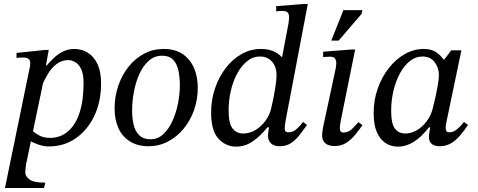

<svg xmlns="http://www.w3.org/2000/svg" viewBox="-20 -725 2401 965"><path d="M225 11Q199 11 169.5 0.5Q140 -10 128 -20L141 -70Q153 -58 175.5 -45Q198 -32 232 -32Q283 -32 321 -64Q359 -96 379.5 -157.5Q400 -219 400 -307Q400 -355 387 -380Q374 -405 356 -414Q338 -423 324 -423Q291 -423 266 -404.5Q241 -386 223 -357Q205 -328 191 -295L202 -381Q228 -413 252 -435Q276 -457 301 -468Q326 -479 353 -479Q391 -479 421.5 -460Q452 -441 470 -403Q488 -365 488 -307Q488 -213 453.5 -141.5Q419 -70 360 -29.5Q301 11 225 11ZM201 220H5L130 -388Q131 -393 131.5 -397.5Q132 -402 132 -407Q132 -422 123.5 -429Q115 -436 95 -436Q84 -436 73.5 -435Q63 -434 63 -434V-459L206 -474H225L211 -397H215L111 101Q110 108 108.5 120Q107 132 107 143Q107 160 127.5 176.5Q148 193 208 193Z M727 10Q672 10 633.5 -14Q595 -38 575.5 -80.5Q556 -123 556 -180Q556 -240 574.5 -294Q593 -348 626 -389.5Q659 -431 704 -455Q749 -479 802 -479Q862 -479 900 -452Q938 -425 956 -381Q974 -337 974 -284Q974 -224 955 -171Q936 -118 902.5 -77.5Q869 -37 824 -13.5Q779 10 727 10ZM737 -25Q773 -25 800.5 -50.5Q828 -76 846.5 -116.5Q865 -157 874.5 -204.5Q884 -252 884 -297Q884 -338 876.5 -371.5Q869 -405 850 -425Q831 -445 795 -445Q756 -445 727.5 -419.5Q699 -394 680.5 -353Q662 -312 653 -263.5Q644 -215 644 -169Q644 -132 651.5 -99Q659 -66 679.5 -45.5Q700 -25 737 -25Z M1167 12Q1115 12 1078 -28Q1041 -68 1041 -159Q1041 -223 1060.5 -280.5Q1080 -338 1114.5 -383Q1149 -428 1194.5 -453.5Q1240 -479 1292 -479Q1325 -479 1351.5 -468.5Q1378 -458 1395 -439H1398L1430 -607Q1430 -607 1431.5 -618Q1433 -629 1433 -639Q1433 -652 1427 -661Q1421 -670 1398 -670Q1389 -670 1378.5 -669Q1368 -668 1368 -668V-694L1505 -705H1527L1416 -121Q1416 -121 1413.5 -105Q1411 -89 1411 -79Q1411 -69 1415.5 -64.5Q1420 -60 1430 -60Q1454 -60 1473.5 -79Q1493 -98 1503 -112L1523 -97Q1506 -73 1487 -48Q1468 -23 1443.5 -6.5Q1419 10 1386 10Q1357 10 1342 -4.5Q1327 -19 1327 -42Q1327 -51 1329 -63.5Q1331 -76 1332 -85H1324Q1288 -40 1249.5 -14Q1211 12 1167 12ZM1202 -54Q1235 -54 1264 -71.5Q1293 -89 1313.5 -117Q1334 -145 1342 -176Q1356 -235 1363 -280Q1370 -325 1370 -347Q1370 -376 1359.5 -397Q1349 -418 1330.5 -429.5Q1312 -441 1287 -441Q1251 -441 1222 -417.5Q1193 -394 1172 -355Q1151 -316 1140 -268Q1129 -220 1129 -171Q1129 -103 1149.5 -78.5Q1170 -54 1202 -54Z M1662 9Q1632 9 1615.5 -4.5Q1599 -18 1599 -44Q1599 -57 1602.5 -77.5Q1606 -98 1616 -142L1667 -380Q1667 -380 1668.5 -389Q1670 -398 1670 -411Q1670 -421 1664 -430.5Q1658 -440 1638 -440Q1625 -440 1614.5 -439Q1604 -438 1604 -438V-465L1743 -476H1765L1693 -120Q1693 -120 1690.5 -104.5Q1688 -89 1688 -78Q1688 -59 1706 -59Q1732 -59 1751 -78.5Q1770 -98 1782 -111L1802 -96Q1785 -72 1765 -47.5Q1745 -23 1720 -7Q1695 9 1662 9ZM1682 -521H1645L1706 -674H1801L1798 -656Z M1980 12Q1946 12 1918.5 -5.5Q1891 -23 1874.5 -60Q1858 -97 1858 -156Q1858 -223 1879 -281.5Q1900 -340 1935.5 -384.5Q1971 -429 2016 -454Q2061 -479 2109 -479Q2147 -479 2170 -464Q2193 -449 2209 -426H2213L2248 -472H2299L2225 -118Q2225 -118 2222.5 -105Q2220 -92 2220 -81Q2220 -71 2224 -65.5Q2228 -60 2239 -60Q2255 -60 2269 -69.5Q2283 -79 2294.5 -91.5Q2306 -104 2312 -112L2332 -97Q2313 -68 2292 -43.5Q2271 -19 2246 -4.5Q2221 10 2190 10Q2164 10 2150 -1.5Q2136 -13 2136 -37Q2136 -48 2138.5 -60.5Q2141 -73 2142 -85H2136Q2099 -37 2060 -12.5Q2021 12 1980 12ZM2016 -54Q2047 -54 2075 -70.5Q2103 -87 2124.5 -115.5Q2146 -144 2155 -180Q2160 -200 2167.5 -232.5Q2175 -265 2180.5 -297.5Q2186 -330 2186 -349Q2186 -383 2165 -412Q2144 -441 2103 -441Q2069 -441 2040 -418Q2011 -395 1990 -356Q1969 -317 1957.5 -268.5Q1946 -220 1946 -169Q1946 -102 1965.5 -78Q1985 -54 2016 -54Z"/></svg>

Font: STIX Two Text
Style: Italic
Weight: 400
Italic angle: -12°
Designer: Ross Mills, John Hudson & Paul Hanslow, Tiro Typeworks Ltd; with prior portions MicroPress Inc. and Coen Hoffman, Elsevi
Foundry: Tiro Typeworks Ltd
Version: Version 2.13 b171